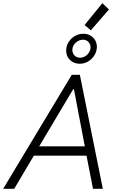

<svg xmlns="http://www.w3.org/2000/svg" viewBox="-51 -1192 741 1212"><path d="M401.9 -719.7H453.1L598.1 0H536.1L495.1 -209.5H162.6L38.6 0H-31.2ZM366.7 -872.6Q366.7 -881.3 368.2 -890.1Q372.6 -915 388.2 -935.3Q403.8 -955.6 426.8 -967.3Q449.7 -979 475.1 -979Q500 -979 519.3 -968Q538.6 -957 549.6 -938.2Q560.5 -919.4 560.5 -896.5Q560.5 -886.2 558.6 -877.9Q553.7 -853.5 538.3 -833.3Q522.9 -813 500.5 -801.3Q478 -789.6 452.6 -789.6Q427.7 -789.6 408.2 -800.5Q388.7 -811.5 377.7 -830.3Q366.7 -849.1 366.7 -872.6ZM520.5 -893.1Q520.5 -913.6 507.1 -927.5Q493.7 -941.4 472.7 -941.4Q456.5 -941.4 440.9 -932.6Q425.3 -923.8 415.5 -908.9Q405.8 -894 405.8 -876.5Q405.8 -856.4 419.2 -842Q432.6 -827.6 454.1 -827.6Q470.2 -827.6 485.6 -836.4Q501 -845.2 510.7 -860.4Q520.5 -875.5 520.5 -893.1ZM482.9 -1034.2 595.2 -1171.9 636.7 -1132.3 522.5 -1000.5ZM484.4 -268.1 415.5 -629.9H411.6L196.3 -268.1Z"/></svg>

Font: Reddit Sans Chocolate Light
Style: Italic
Weight: 300
Italic angle: -11.25°
Designer: Stephen Hutchings
Version: Version 1.013